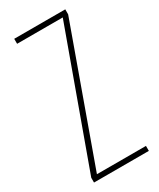

<svg xmlns="http://www.w3.org/2000/svg" viewBox="-184 -774 691 834"><g transform="rotate(-30 161.5 -357.0)"><path d="M303 0H28V-24L269 -689H40V-714H296V-689L57 -25H303Z"/></g></svg>

Font: Noto Sans Hebrew ExtraCondensed Thin
Style: Regular
Weight: 100
Width: 2
Designer: Monotype Design Team
Foundry: Monotype Imaging Inc.
Version: Version 2.004; ttfautohint (v1.8.4.7-5d5b)